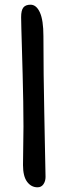

<svg xmlns="http://www.w3.org/2000/svg" viewBox="-20 -786 288 818"><path d="M140 12Q113 12 95.5 -11.5Q78 -35 78 -83Q78 -103 78.5 -123.5Q79 -144 79 -164Q79 -184 79.5 -205Q80 -226 80 -247Q80 -296 79 -353.5Q78 -411 76.5 -468.5Q75 -526 73.5 -576.5Q72 -627 71 -663.5Q70 -700 70 -713Q70 -742 79.5 -754Q89 -766 110 -766Q135 -766 150 -733Q165 -700 165 -632Q165 -549 166 -468Q167 -387 168.5 -314Q170 -241 171 -182.5Q172 -124 173 -84.5Q174 -45 174 -32Q174 -14 165 -1Q156 12 140 12Z"/></svg>

Font: Shantell Sans
Style: Regular
Weight: 400
Designer: Stephen Nixon, Anya Danilova, Shantell Martin
Foundry: Arrow Type
Version: Version 1.008;[ac192a2d6]